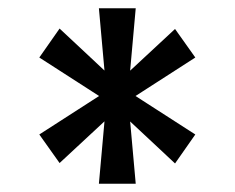

<svg xmlns="http://www.w3.org/2000/svg" viewBox="-20 -797 567 464"><path d="M249 -584 403 -727 452 -658 278 -546 124 -403 75 -472ZM249 -546 75 -658 124 -728 278 -584 452 -472 403 -402ZM238 -565 219 -777H308L289 -565L308 -353H219Z"/></svg>

Font: Pathway Extreme SemiCondensed Medium
Style: Regular
Weight: 500
Width: 4
Version: Version 1.001;gftools[0.9.26]